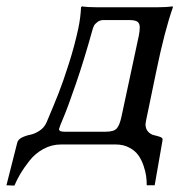

<svg xmlns="http://www.w3.org/2000/svg" viewBox="-28 -453 569 602"><path d="M158.2 -51.8Q157.2 -49.8 157.2 -47.9Q157.2 -40 173.8 -40H303.2Q329.1 -40 338.1 -50.3Q347.2 -60.5 353 -87.9L407.2 -340.8Q410.2 -355.5 410.2 -367.2Q410.2 -379.4 403.1 -384.8Q396 -390.1 377 -390.1H295.9Q285.6 -390.1 277.6 -384Q269.5 -377.9 266.8 -372.6Q264.2 -367.2 263.2 -363.8Q235.4 -263.7 209.7 -189.5Q184.1 -115.2 171.4 -85.4Q158.7 -55.7 158.2 -51.8ZM217.8 -365.2Q224.6 -397.9 226.1 -430.2L229 -433.1Q246.1 -430.2 275.9 -430.2H463.9Q493.2 -430.2 513.2 -433.1L514.2 -430.2Q488.3 -357.4 461.9 -229L430.2 -76.2Q428.2 -66.4 428.2 -64Q428.2 -48.8 436.5 -40Q444.8 -31.2 455.1 -29.1Q465.3 -26.9 473.6 -23.9Q481.9 -21 481.9 -16.1Q481.9 -15.1 481.4 -12.9Q481 -10.7 481 -9.8L457 127.9H432.1Q432.1 113.8 430.2 99.1Q428.2 84.5 421.9 65.9Q415.5 47.4 405.5 33.4Q395.5 19.5 377.2 9.8Q358.9 0 335 0H163.1Q133.8 0 107.9 14.2Q82 28.3 64 51.5Q45.9 74.7 35.6 92.3Q25.4 109.9 17.1 128.9L-7.8 127.9L25.9 -4.9Q28.3 -15.6 40.5 -21.7Q52.7 -27.8 66.7 -30.5Q80.6 -33.2 95.7 -43Q110.8 -52.7 118.2 -69.8Q141.6 -125 155.5 -160.2Q169.4 -195.3 187.7 -252.7Q206.1 -310.1 217.8 -365.2Z"/></svg>

Font: Linear Smooth
Style: Italic
Weight: 400
Designer: Philipp H. Poll, Flanker
Foundry: Philipp H. Poll, reworked by Flanker
Version: Version 1.061 | FøM Fix